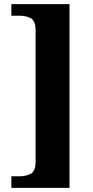

<svg xmlns="http://www.w3.org/2000/svg" viewBox="-20 -780 449 928"><path d="M35 128V72H75Q107 72 129.5 59.5Q152 47 152 0V-632Q152 -679 129.5 -691.5Q107 -704 75 -704H35V-760H316V128Z"/></svg>

Font: Noto Serif Myanmar SemiCondensed ExtraBold
Style: Regular
Weight: 800
Width: 4
Designer: Ben Mitchell and the Monotype Design Team
Foundry: Monotype Imaging Inc.
Version: Version 2.106; ttfautohint (v1.8.4.7-5d5b)